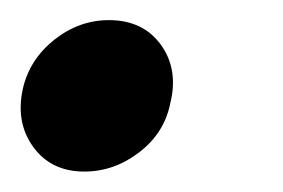

<svg xmlns="http://www.w3.org/2000/svg" viewBox="-25 -158 277 188"><path d="M57.5 10Q25 10 7.5 -14.2Q-10 -38.3 -2.5 -71.7Q4.2 -100 28.3 -119.2Q52.5 -138.3 81.7 -138.3Q115 -138.3 132.5 -114.2Q150 -90 141.7 -56.7Q135.8 -27.5 111.2 -8.8Q86.7 10 57.5 10Z"/></svg>

Font: Funnel Sans Medium
Style: Italic
Weight: 500
Italic angle: -14.036°
Version: Version 1.000; Beta; Release 5; Build 24; ttfautohint (v1.8.